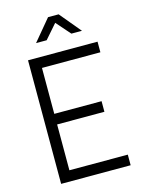

<svg xmlns="http://www.w3.org/2000/svg" viewBox="-132 -976 778 1051"><g transform="rotate(-15 257.0 -450.0)"><path d="M80.1 0V-700.2H474.1V-640.1H143.1V-379.9H411.1V-319.8H143.1V-60.1H474.1V0ZM407.2 -779.8H347.2L276.9 -859.9L207 -779.8H147L247.1 -899.9H307.1Z"/></g></svg>

Font: Abel
Style: Regular
Weight: 400
Designer: Matthew Desmond
Foundry: Matthew Desmond
Version: Version 1.002